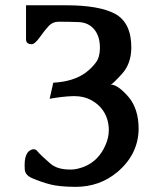

<svg xmlns="http://www.w3.org/2000/svg" viewBox="-20 -707 592 746"><path d="M207.5 -622.6Q185.1 -622.6 169.9 -606.7Q154.8 -590.8 131.8 -558.6Q114.3 -535.2 103.5 -535.2Q81.1 -535.2 81.1 -554.7V-686.5H236.3Q365.2 -686.5 427.2 -653.3Q490.2 -618.7 490.2 -522.9V-520Q489.3 -459 454.1 -420.2Q418.9 -381.3 410.6 -378.4Q438.5 -377.9 480 -329.6Q518.6 -283.2 518.6 -206.1V-204.1Q516.6 -106.4 435.5 -38.1Q366.7 19 273.9 19H272.5Q210.4 18.6 175.3 9.5Q140.1 0.5 104 -15.1Q77.6 -26.9 76.2 -48.8Q75.7 -58.1 75.7 -65.4Q75.7 -81.5 78.1 -92.3Q83.5 -114.7 95.7 -122.1Q103 -127 110.4 -127Q120.1 -127 124 -120.6Q143.1 -99.1 175.3 -71.8Q202.1 -48.3 251 -48.3H258.8Q278.3 -48.8 305.2 -58.6Q363.8 -81.5 390.6 -145Q402.8 -173.3 402.8 -201.7Q402.8 -223.1 396.5 -244.1Q380.9 -293.5 332 -319.3Q304.7 -333.5 269 -333.5H264.6Q224.6 -332.5 172.9 -323.2L187 -385.7Q263.2 -389.6 311 -423.3Q336.9 -442.4 353 -464.8Q368.2 -485.8 368.2 -519.5V-521.5Q368.2 -566.9 345.7 -593.3Q323.2 -620.1 283.7 -621.3Q244.1 -622.6 207.5 -622.6Z"/></svg>

Font: Caudex
Style: Bold
Weight: 700
Version: Version 1.01